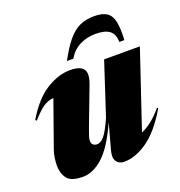

<svg xmlns="http://www.w3.org/2000/svg" viewBox="-135 -851 920 981"><g transform="rotate(-20 325.5 -361.0)"><path d="M331 -65 368.5 -201.5Q314 -81.5 260 -33.2Q206 15 150.5 15Q87 15 65.5 -13.2Q44 -41.5 44 -85Q44 -103 47.2 -125.5Q50.5 -148 57 -166L145.5 -415.5Q113 -412 88 -394.5Q63 -377 26.5 -335.5L19.5 -341Q77.5 -438 144 -479Q210.5 -520 273 -520Q328 -520 345.8 -495.5Q363.5 -471 341.5 -414L266 -215Q255 -186 250.2 -170.8Q245.5 -155.5 245.5 -146Q245.5 -130.5 254 -123.5Q262.5 -116.5 275.5 -116.5Q295.5 -116.5 315 -139.8Q334.5 -163 363.5 -228L456.5 -512H651L510.5 -94.5Q535 -104.5 563.5 -126Q592 -147.5 626 -187L631 -183Q569 -77.5 502.8 -31.2Q436.5 15 375.5 15Q347 15 333.5 -5.2Q320 -25.5 331 -65ZM459 -649.5Q412 -649.5 373.2 -630Q334.5 -610.5 309.5 -569H275Q309.5 -633 340 -669.5Q370.5 -706 404.5 -721.5Q438.5 -737 483 -737Q527.5 -737 551.2 -721.5Q575 -706 583 -669.5Q591 -633 587.5 -569H559.5Q560 -611.5 535.2 -630.5Q510.5 -649.5 459 -649.5Z"/></g></svg>

Font: Newsreader 72pt ExtraBold
Style: Italic
Weight: 800
Italic angle: -17°
Designer: Hugues Gentile
Foundry: Production Type
Version: Version 1.003; ttfautohint (v1.8.3)